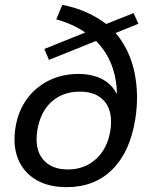

<svg xmlns="http://www.w3.org/2000/svg" viewBox="-20 -763 621 792"><path d="M255 9Q180 9 128.5 -21.5Q77 -52 54.5 -107.5Q32 -163 44 -238Q55 -305 90.5 -354Q126 -403 181 -430.5Q236 -458 304 -458Q358 -458 399.5 -437.5Q441 -417 462 -375Q462 -438 440.5 -494.5Q419 -551 376 -594L182 -516L163 -561L332 -629Q279 -665 212 -683L237 -743Q293 -732 338 -711.5Q383 -691 418 -664L531 -709L551 -665L457 -627Q515 -558 534.5 -465.5Q554 -373 538 -271Q516 -135 442.5 -63Q369 9 255 9ZM260 -64Q329 -64 376 -107Q423 -150 435 -223Q447 -299 413.5 -342Q380 -385 309 -385Q240 -385 193.5 -344Q147 -303 134 -226Q122 -149 156.5 -106.5Q191 -64 260 -64Z"/></svg>

Font: Mulish Medium
Style: Italic
Weight: 500
Italic angle: -9°
Designer: Vernon Adams
Foundry: Vernon Adams
Version: Version 3.603; ttfautohint (v1.8.3)